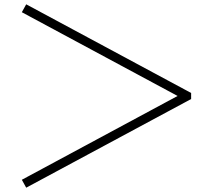

<svg xmlns="http://www.w3.org/2000/svg" viewBox="-20 -784 980 880"><path d="M100.1 76.2 80.1 40 793.9 -344.2 80.1 -728 100.1 -764.2 856 -357.9V-330.1Z"/></svg>

Font: Flanker Steampunk
Style: Italic
Weight: 400
Italic angle: -12°
Designer: Alexey Kryukov, Leonardo Di Lena
Foundry: Alexey Kryukov, Leonardo Di Lena
Version: 1.210